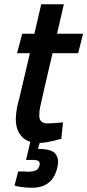

<svg xmlns="http://www.w3.org/2000/svg" viewBox="-20 -658 409 899"><path d="M130 221Q121 221 109 220.5Q97 220 75.5 217Q54 214 51 211H48L65 145H96L108 146Q133 146 146.5 140.5Q160 135 165 117L166 108Q166 100 157 94L143 91H102L122 6Q95 -2 79 -22Q54 -51 54 -102V-104Q56 -151 71 -200L120 -409H60L84 -500H141L173 -638H279L247 -500H369L346 -409H226Q178 -204 168 -157Q164 -137 164 -122V-116Q164 -80 203 -80Q222 -80 275 -85L267 -8Q249 -4 233 1Q216 5 198.5 8Q181 11 166 11L158 39Q211 39 234 56Q252 73 252 99Q252 109 249 124Q228 221 130 221Z"/></svg>

Font: Storia Sans SemiBold
Style: Italic
Weight: 600
Italic angle: -13°
Designer: Campivisivi
Foundry: Accademia di Belle Arti di Urbino and students of MA course of Visual design
Version: Version 60.001;May 25, 2020;FontCreator 12.0.0.2522 64-bit